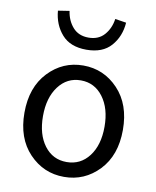

<svg xmlns="http://www.w3.org/2000/svg" viewBox="-91 -885 787 968"><g transform="rotate(10 303.0 -401.5)"><path d="M481.5 -64Q408 13 303 13Q198 13 124.5 -64Q51 -141 51 -271.5Q51 -402 124.5 -479.5Q198 -557 303 -557Q408 -557 481.5 -479.5Q555 -402 555 -271.5Q555 -141 481.5 -64ZM189 -120Q232 -63 303 -63Q374 -63 417.5 -120Q461 -177 461 -271Q461 -365 417.5 -423Q374 -481 303.5 -481Q233 -481 189.5 -423Q146 -365 146 -271Q146 -177 189 -120ZM128 -807 186 -816Q193 -767 222.5 -733.5Q252 -700 303 -700Q354 -700 383.5 -733.5Q413 -767 420 -816L477 -807Q472 -736 429 -687Q386 -638 303 -638Q220 -638 177 -687Q134 -736 128 -807Z"/></g></svg>

Font: Swei Fan Sans CJK TC
Style: Regular
Weight: 400
Version: Version 2.130